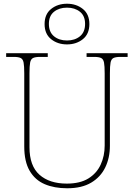

<svg xmlns="http://www.w3.org/2000/svg" viewBox="-20 -999 719 1029"><path d="M340 10Q271 10 219.5 -12Q168 -34 139 -83.5Q110 -133 110 -214V-606Q110 -645 106.5 -663.5Q103 -682 91 -688Q79 -694 54 -694H13V-714H236V-694H194Q169 -694 157 -688Q145 -682 141.5 -663.5Q138 -645 138 -606V-210Q138 -110 191.5 -62.5Q245 -15 338 -15Q409 -15 453.5 -42.5Q498 -70 519.5 -116.5Q541 -163 541 -219V-606Q541 -645 537.5 -663.5Q534 -682 522 -688Q510 -694 485 -694H444V-714H664V-694H625Q600 -694 588 -688Q576 -682 572.5 -663.5Q569 -645 569 -606V-218Q569 -153 544 -101.5Q519 -50 468.5 -20Q418 10 340 10ZM339 -761Q289 -761 254 -789Q219 -817 219 -870Q219 -923 254 -951Q289 -979 339 -979Q389 -979 424 -951Q459 -923 459 -870Q459 -817 424 -789Q389 -761 339 -761ZM339 -782Q381 -782 408.5 -804.5Q436 -827 436 -871Q436 -914 408.5 -936Q381 -958 339 -958Q297 -958 269.5 -936Q242 -914 242 -871Q242 -827 269.5 -804.5Q297 -782 339 -782Z"/></svg>

Font: Noto Serif Ethiopic Thin
Style: Regular
Weight: 250
Version: Version 2.102